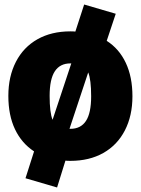

<svg xmlns="http://www.w3.org/2000/svg" viewBox="-20 -693 624 851"><path d="M567 -266Q567 -180 533.5 -115Q500 -50 438 -15Q376 20 292 20Q277 20 270 19L233 138L93 97L131 -22Q76 -58 46.5 -120Q17 -182 17 -268Q17 -354 50.5 -419Q84 -484 146 -519Q208 -554 292 -554Q307 -554 314 -553L353 -673L493 -632L453 -512Q508 -477 537.5 -414.5Q567 -352 567 -266ZM200 -268Q200 -194 213 -162L296 -412H292Q246 -412 223 -377Q200 -342 200 -268ZM384 -266Q384 -340 371 -372L288 -122H292Q338 -122 361 -157Q384 -192 384 -266Z"/></svg>

Font: Fira Sans Black
Style: Regular
Weight: 900
Designer: Carrois Corporate & Edenspiekermann AG
Foundry: Carrois Corporate GbR & Edenspiekermann AG
Version: Version 4.203